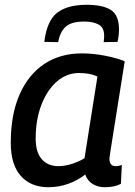

<svg xmlns="http://www.w3.org/2000/svg" viewBox="-20 -772 564 802"><path d="M418 10Q389 10 367 -3.5Q345 -17 336 -43Q304 -18 264.5 -4Q225 10 182 10Q109 10 67 -37Q25 -84 25 -176Q25 -293 61.5 -376.5Q98 -460 164.5 -504.5Q231 -549 322 -549Q369 -549 418 -539.5Q467 -530 501 -516Q482 -396 469.5 -318Q457 -240 450 -195.5Q443 -151 440 -132Q437 -113 437 -110Q437 -78 463 -78Q477 -78 489 -83L485 -4Q458 10 418 10ZM333 -111 387 -452Q371 -460 351.5 -463.5Q332 -467 310 -467Q258 -467 217 -431Q176 -395 152.5 -333Q129 -271 129 -193Q129 -136 154.5 -107Q180 -78 224 -78Q251 -78 280.5 -87.5Q310 -97 333 -111ZM342 -752Q409 -752 443 -730.5Q477 -709 477 -649Q477 -623 471 -597L413 -596Q414 -604 414.5 -610.5Q415 -617 415 -623Q415 -657 392 -669.5Q369 -682 332 -682Q279 -682 255 -661Q231 -640 223 -596L165 -597Q176 -686 219 -719Q262 -752 342 -752Z"/></svg>

Font: Georama Medium
Style: Italic
Weight: 500
Italic angle: -9°
Designer: Jean-Baptiste Levee
Foundry: Production Type
Version: Version 1.000